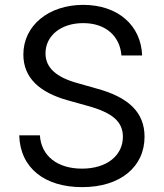

<svg xmlns="http://www.w3.org/2000/svg" viewBox="-20 -758 673 789"><path d="M318 11C474 11 574 -72 574 -196C574 -296 509 -359 374 -395L300 -416C212 -440 167 -479 167 -539C167 -610 229 -663 322 -663C415 -663 473 -609 479 -530H564C560 -653 465 -738 322 -738C180 -738 76 -653 76 -534C76 -439 141 -378 261 -345L340 -323C442 -295 485 -258 485 -196C485 -119 419 -65 317 -65C215 -65 149 -118 144 -202H59C63 -67 164 11 318 11Z"/></svg>

Font: Wafeq
Style: Regular
Weight: 400
Designer: Rasmus Andersson & Azza Alameddine
Foundry: Google & TypeTogether
Version: Version 3.000;FEAKit 1.0